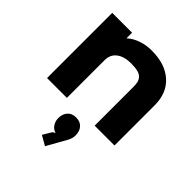

<svg xmlns="http://www.w3.org/2000/svg" viewBox="-258 -807 1314 1314"><g transform="rotate(45 399.0 -150.0)"><path d="M491.2 139.2Q491.2 166.5 477.1 193.8L395 339.8L325.2 299.8L362.8 236.8L381.8 224.1Q356 217.8 339.6 193.6Q323.2 169.4 323.2 139.2Q323.2 99.1 345.2 74.5Q367.2 49.8 407.2 49.8Q447.3 49.8 469.2 74.5Q491.2 99.1 491.2 139.2ZM728 -389.2V0H536.1V-373Q536.1 -400.9 532 -418.2Q527.8 -435.5 515.1 -450.2Q502.4 -464.8 476.8 -471.4Q451.2 -478 410.2 -478Q344.2 -478 305.7 -448.5Q267.1 -418.9 267.1 -366.2V0H75.2V-630.9H267.1V-578.1H269Q301.3 -607.4 348.4 -623.8Q395.5 -640.1 449.2 -640.1Q579.1 -640.1 653.6 -573.5Q728 -506.8 728 -389.2Z"/></g></svg>

Font: Sinkin Sans 800 Black
Style: Regular
Weight: 900
Designer: Keith Bates
Foundry: K-Type
Version: Sinkin Sans (version 1.0)  by Keith Bates   •   © 2014   www